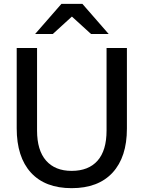

<svg xmlns="http://www.w3.org/2000/svg" viewBox="-20 -970 748 1000"><path d="M353 10Q215 10 141 -71Q67 -152 67 -302V-720H173V-290Q173 -187 220 -133.5Q267 -80 353 -80Q441 -80 488 -133Q535 -186 535 -290V-720H641V-300Q641 -152 566.5 -71Q492 10 353 10ZM163 -793 300 -950H409L546 -793H454L307 -927H402L255 -793Z"/></svg>

Font: Instrument Sans Medium
Style: Regular
Weight: 500
Designer: Rodrigo Fuenzalida
Foundry: fragTYPE
Version: Version 1.000;gftools[0.9.28]